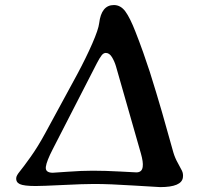

<svg xmlns="http://www.w3.org/2000/svg" viewBox="-20 -745 845 777"><path d="M124.5 7.8Q76.7 7.8 60.1 0Q43.5 -7.8 45.9 -26.4Q46.9 -35.2 60.5 -51.8Q74.2 -68.4 103.5 -109.4Q132.8 -150.4 162.6 -205.1L292.5 -444.3Q328.6 -511.7 353.5 -568.8Q378.4 -626 381.3 -650.9Q390.1 -724.6 440.9 -724.6Q468.3 -724.6 487.3 -698.7Q506.3 -672.9 528.3 -616.2Q543.9 -576.7 559.6 -532.5Q575.2 -488.3 586.2 -454.3Q597.2 -420.4 612.5 -369.1Q627.9 -317.9 635.5 -291.5Q643.1 -265.1 659.4 -206.8Q675.8 -148.4 681.6 -127.9Q688.5 -105 699.5 -85.7Q710.4 -66.4 716.3 -54.2Q722.2 -42 720.2 -26.9Q715.3 12.2 627.9 12.2Q622.1 12.2 522.5 5.9Q422.9 -0.5 360.8 -0.5Q318.4 -0.5 234.4 3.7Q150.4 7.8 124.5 7.8ZM193.4 -141.1Q168.5 -92.8 165.5 -69.8Q164.1 -57.1 171.6 -51.5Q179.2 -45.9 193.4 -45.9Q196.8 -45.9 253.7 -50Q310.5 -54.2 355.5 -54.2Q405.8 -54.2 467.3 -50.8Q528.8 -47.4 531.7 -47.4Q555.2 -47.4 557.6 -70.8Q560.1 -88.9 550.3 -123.5L449.2 -477.1Q442.9 -498 432.6 -514.4Q422.4 -530.8 408.2 -530.8Q398.9 -530.8 391.4 -521.2Q383.8 -511.7 372.1 -489.3Z"/></svg>

Font: Cooper* Medium
Style: Italic
Weight: 500
Italic angle: -7°
Designer: Owen Earl
Foundry: indestructible type*
Version: Version 0.001